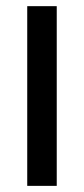

<svg xmlns="http://www.w3.org/2000/svg" viewBox="-20 -606 275 626"><path d="M68.8 -585.9H165V0H68.8Z"/></svg>

Font: SimahzazaarabicW05-Regular
Style: Regular
Weight: 400
Designer: Ahmed zaza
Foundry: Ahmed zaza
Version: Version 1.001